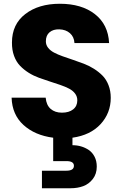

<svg xmlns="http://www.w3.org/2000/svg" viewBox="-20 -732 655 1026"><path d="M571.8 -209Q571.8 -127.9 517.6 -68.8Q463.4 -9.8 367.2 3.9V43.9Q391.1 43.9 413.1 50.3Q435.1 56.6 454.3 69.6Q473.6 82.5 485.4 105.5Q497.1 128.4 497.1 158.2Q497.1 197.3 476.1 224.4Q455.1 251.5 424.8 262.7Q394.5 273.9 357.9 273.9H204.1V180.2H335Q375 180.2 375 153.8Q375 128.9 335 128.9H264.2V3.9Q166.5 -8.8 105.7 -64Q44.9 -119.1 42 -210H224.1Q227.5 -170.4 250.7 -150.1Q273.9 -129.9 311 -129.9Q348.6 -129.9 370.8 -147.5Q393.1 -165 393.1 -195.8Q393.1 -216.3 381.1 -232.2Q369.1 -248 348.9 -258.5Q328.6 -269 302.2 -278.1Q275.9 -287.1 246.8 -296.4Q217.8 -305.7 188.7 -316.2Q159.7 -326.7 133.5 -343Q107.4 -359.4 87.2 -380.4Q66.9 -401.4 55.2 -433.1Q43.5 -464.8 43.9 -504.9Q43.9 -602.1 115.2 -657Q186.5 -711.9 299.8 -711.9Q416 -711.9 487.1 -656.5Q558.1 -601.1 563 -502H377.9Q376 -535.2 353.8 -554.7Q331.5 -574.2 296.9 -575.2Q264.6 -576.2 244.9 -559.6Q225.1 -543 225.1 -511.2Q225.1 -491.7 237.1 -476.6Q249 -461.4 269 -450.9Q289.1 -440.4 314.9 -431.2Q340.8 -421.9 369.6 -412.4Q398.4 -402.8 427.2 -391.8Q456.1 -380.9 481.9 -364.5Q507.8 -348.1 527.8 -327.9Q547.9 -307.6 559.8 -277.1Q571.8 -246.6 571.8 -209Z"/></svg>

Font: SVN-Poppins
Style: Bold
Weight: 700
Designer: Ninad Kale (Devanagari), Jonny Pinhorn (Latin)
Foundry: Indian Type Foundry
Version: Version 3.200;PS 1.000;hotconv 16.6.54;makeotf.lib2.5.65590